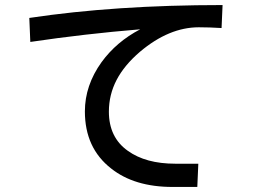

<svg xmlns="http://www.w3.org/2000/svg" viewBox="-20 -655 1002 760"><path d="M420 12Q316 -69 316 -214Q316 -317 382 -409Q441 -490 535 -539Q316 -521 100 -489L96 -584Q436 -635 861 -635L857 -544Q810 -547 767 -547Q649 -547 534 -450Q472 -397 441.5 -338.5Q411 -280 411 -213Q411 -111 486 -58Q557 -7 674 -7H765L761 85H663Q512 85 420 12Z"/></svg>

Font: Gmarket Sans TTF Medium
Style: Regular
Weight: 500
Designer: Creative Director : Sungho Lee; Art Director : Kiwoong Choi; Project Manager : Sori Yang, Jongwook Yoon; Font Designer :
Foundry: Sandoll Inc.
Version: Version 1.000;hotconv 1.0.109;makeotfexe 2.5.65596